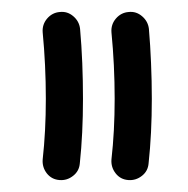

<svg xmlns="http://www.w3.org/2000/svg" viewBox="-20 -716 317 323"><path d="M195.8 -413.1Q182.6 -414.1 174.6 -424.3Q166.5 -434.6 167.5 -447.8Q172.9 -495.1 172.9 -549.8Q172.9 -606.4 167.5 -661.6Q166.5 -674.8 175 -684.8Q183.6 -694.8 196.3 -695.8Q209 -697.3 219 -688.7Q229 -680.2 230.5 -667.5Q232.9 -639.6 234.1 -609.9Q235.4 -580.1 235.4 -549.8Q235.4 -491.2 230 -441.4Q229 -428.2 218.8 -420.2Q208.5 -412.1 195.8 -413.1ZM80.1 -413.1Q66.9 -414.1 58.8 -424.3Q50.8 -434.6 51.8 -447.8Q57.1 -495.1 57.1 -549.8Q57.1 -606.4 51.8 -661.6Q50.8 -674.8 59.3 -684.8Q67.9 -694.8 80.6 -695.8Q93.3 -697.3 103.3 -688.7Q113.3 -680.2 114.7 -667.5Q117.2 -639.6 118.4 -609.9Q119.6 -580.1 119.6 -549.8Q119.6 -491.2 114.3 -441.4Q113.3 -428.2 103 -420.2Q92.8 -412.1 80.1 -413.1Z"/></svg>

Font: Mikhak-DS2-FD Bold
Style: Regular
Weight: 700
Designer: Amin Abedi
Version: Version 3.4